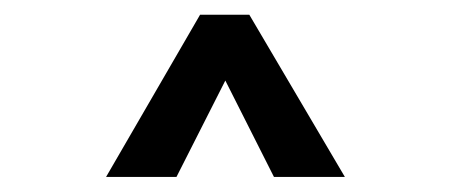

<svg xmlns="http://www.w3.org/2000/svg" viewBox="-20 -710 622 261"><path d="M124.2 -469.5 252 -690H318.9L448.8 -469.5H352.4L286.3 -600.5L219.9 -469.5Z"/></svg>

Font: Maven Pro
Style: Regular
Weight: 400
Designer: Joe Prince
Foundry: Joe Prince
Version: Version 2.103